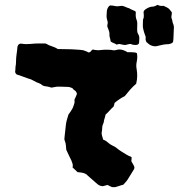

<svg xmlns="http://www.w3.org/2000/svg" viewBox="-20 -731 746 791"><path d="M696 -610Q695 -597 695 -584Q695 -571 693 -558Q688 -551 674 -549Q663 -549 652 -547Q641 -545 630 -542Q619 -538 605 -543Q598 -545 593 -549.5Q588 -554 583 -558Q579 -566 580 -573.5Q581 -581 577 -588Q575 -594 573 -600Q571 -606 570 -612Q568 -620 568.5 -629Q569 -638 569 -647Q569 -652 572 -658Q573 -667 572 -675Q569 -686 580 -693Q587 -698 595 -701Q603 -704 612 -704Q617 -705 621 -707Q625 -709 629 -711Q640 -705 654 -707Q669 -700 673.5 -697Q678 -694 688 -680Q688 -673 686.5 -665.5Q685 -658 689 -650Q690 -646 690.5 -642Q691 -638 692 -636Q698 -624 696 -610ZM553 -554Q550 -546 541 -546H534Q526 -546 521 -549Q514 -551 506 -548Q498 -545 490 -546Q483 -547 476 -549Q469 -551 461 -547Q455 -551 448.5 -553.5Q442 -556 436 -560Q435 -568 432.5 -576Q430 -584 431 -591Q431 -600 427.5 -607.5Q424 -615 422 -622Q422 -628 423.5 -634Q425 -640 422 -647Q419 -656 419 -664.5Q419 -673 420 -682Q420 -693 427 -703Q433 -711 440 -708H444Q458 -705 462.5 -705Q467 -705 482 -707Q490 -706 497 -702.5Q504 -699 512 -697Q518 -693 524.5 -690.5Q531 -688 537 -685Q540 -682 539.5 -678Q539 -674 539 -669Q539 -666 539.5 -662Q540 -658 541 -654Q546 -643 545.5 -632Q545 -621 545 -610Q545 -606 545.5 -601Q546 -596 549 -591Q554 -583 554 -573.5Q554 -564 553 -554ZM488 30Q479 32 471 35Q463 38 455 40H442Q438 38 433 36Q428 34 423 31Q418 32 413.5 33.5Q409 35 404 36Q392 36 382 28Q372 19 362 10.5Q352 2 342 -7Q337 -13 330 -16Q323 -19 315 -20Q311 -20 307 -21Q303 -22 299 -22Q294 -27 289 -32Q284 -37 279 -41Q281 -49 279 -56Q277 -63 274 -70Q269 -81 263.5 -91.5Q258 -102 253 -114Q252 -122 251.5 -131.5Q251 -141 247 -151Q244 -157 246 -167Q247 -178 248.5 -190Q250 -202 251 -213Q252 -224 255 -235.5Q258 -247 262 -259Q272 -272 279 -285Q281 -290 283 -295Q285 -300 286 -304Q288 -310 287 -316Q286 -322 290 -327Q292 -331 293.5 -335.5Q295 -340 297 -344Q295 -354 288.5 -358Q282 -362 278 -368Q273 -370 268.5 -371.5Q264 -373 259 -373Q251 -373 243.5 -373.5Q236 -374 228 -374H215Q209 -373 203 -372Q197 -371 192 -370Q178 -375 164 -376Q161 -377 158 -378Q155 -379 153 -381Q149 -385 141 -388Q129 -392 118.5 -398.5Q108 -405 95 -408Q83 -412 71.5 -416.5Q60 -421 49 -424Q40 -432 43 -440Q43 -444 43.5 -448.5Q44 -453 44 -457Q45 -461 45.5 -466Q46 -471 46 -476Q46 -493 48.5 -509Q51 -525 52 -539Q56 -553 69 -551Q87 -548 105.5 -550Q124 -552 143 -552H160Q162 -552 165 -552Q168 -552 170 -551Q181 -544 194.5 -540Q208 -536 218 -529Q232 -529 246 -528.5Q260 -528 273 -528Q286 -527 298 -526.5Q310 -526 323 -524Q328 -522 334 -520Q340 -518 344 -515Q351 -515 354 -519.5Q357 -524 362 -527Q367 -526 373 -525Q379 -524 385 -524Q391 -524 396.5 -525Q402 -526 408 -526Q418 -526 427.5 -526Q437 -526 446 -524Q450 -524 454 -524Q458 -524 462 -526Q471 -528 479.5 -526.5Q488 -525 496 -521Q498 -520 500 -519Q502 -518 505 -516Q512 -516 519.5 -516Q527 -516 535 -515Q537 -515 539.5 -514Q542 -513 544 -512Q546 -502 545.5 -493.5Q545 -485 543 -475Q540 -461 543 -446Q548 -417 542 -391Q542 -389 541 -386Q528 -375 516.5 -362Q505 -349 494 -335Q472 -324 452 -307Q451 -300 448 -292Q440 -285 432 -276Q424 -267 415 -259Q414 -254 412.5 -248.5Q411 -243 409 -237Q408 -233 407.5 -228.5Q407 -224 405 -221Q401 -213 401 -204Q401 -195 399 -186Q398 -179 400.5 -171.5Q403 -164 405 -156Q416 -152 424.5 -144Q433 -136 444 -131Q454 -127 462 -120Q470 -113 480 -107Q490 -101 499.5 -95Q509 -89 522 -84Q522 -79 522 -75Q522 -71 521 -67Q523 -63 525.5 -59Q528 -55 530 -51Q537 -41 531 -32Q517 -9 505 10Q501 16 496.5 20.5Q492 25 488 30Z"/></svg>

Font: Darumadrop One
Style: Regular
Weight: 400
Version: Version 1.000